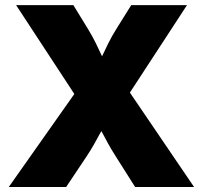

<svg xmlns="http://www.w3.org/2000/svg" viewBox="-20 -748 811 768"><path d="M15.1 0 328.6 -444.8V-293.9L44.4 -727.5H273.4L331.5 -632.8Q350.6 -601.6 364.7 -572.3Q378.9 -543 391.4 -516.1Q403.8 -489.3 417.5 -464.8H357.9Q372.6 -489.3 385 -516.1Q397.5 -543 411.9 -572.3Q426.3 -601.6 445.8 -632.8L504.9 -727.5H728L452.6 -305.7V-446.8L756.3 0H520.5L441.4 -125Q424.3 -151.9 413.1 -172.4Q401.9 -192.9 392.8 -210.2Q383.8 -227.5 372.1 -246.1H398.4Q387.2 -227.5 377.7 -210Q368.2 -192.4 356.9 -172.1Q345.7 -151.9 328.1 -125L244.6 0Z"/></svg>

Font: Inter 20pt Black
Style: Regular
Weight: 900
Version: Version 4.001;git-66647c0bb